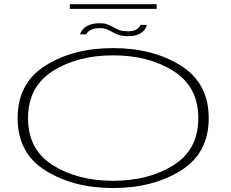

<svg xmlns="http://www.w3.org/2000/svg" viewBox="-20 -918 1133 942"><path d="M534.5 4.5Q730 4.5 867 -81Q1004 -166.5 1004 -338Q1004 -510.5 867 -596.2Q730 -682 534.5 -682Q339.5 -682 203 -596.2Q66.5 -510.5 66.5 -338Q66.5 -166.5 203.5 -81Q340.5 4.5 534.5 4.5ZM534.5 -31Q361 -31 239.2 -107.5Q117.5 -184 117.5 -338Q117.5 -492.5 239.2 -569.5Q361 -646.5 534.5 -646.5Q709.5 -646.5 831.2 -569.5Q953 -492.5 953 -338Q953 -184 831.2 -107.5Q709.5 -31 534.5 -31ZM609.5 -740.5Q632 -740.5 647 -745Q662 -749.5 672 -756.2Q682 -763 688 -770.8Q694 -778.5 697 -785.5Q700 -792.5 700 -796H669Q668 -791 661.5 -783.2Q655 -775.5 642 -770Q629 -764.5 610 -764.5Q582.5 -764.5 565.8 -770.5Q549 -776.5 536.2 -784.2Q523.5 -792 508.2 -798Q493 -804 468 -804Q448.5 -804 433 -800.2Q417.5 -796.5 406.5 -790.2Q395.5 -784 388.8 -776.5Q382 -769 378.2 -762.2Q374.5 -755.5 373 -749.5H404Q405.5 -755 412.8 -762.5Q420 -770 434 -775Q448 -780 468 -780Q490 -780 504.5 -774Q519 -768 532.2 -760.2Q545.5 -752.5 563 -746.5Q580.5 -740.5 609.5 -740.5ZM322.5 -874.5H748.5V-897.5H322.5Z"/></svg>

Font: Anybody ExtraExpanded ExtraLight
Style: Regular
Weight: 250
Width: 8
Version: Version 1.113;gftools[0.9.25]